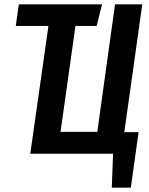

<svg xmlns="http://www.w3.org/2000/svg" viewBox="-20 -711 691 888"><path d="M638 -691 555 -100H621L585 157H497L503 0H120L204 -591H53L67 -691H452L427 -591H329L260 -101H430L512 -691Z"/></svg>

Font: Fira Sans Extra Condensed Medium
Style: Italic
Weight: 500
Width: 3
Italic angle: -8°
Designer: Carrois Corporate & Edenspiekermann AG
Foundry: Carrois Corporate GbR & Edenspiekermann AG
Version: Version 4.203